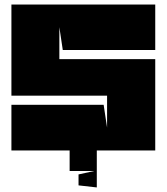

<svg xmlns="http://www.w3.org/2000/svg" viewBox="-20 -659 730 841"><path d="M30 -639V-240H449V-100L434 -200H30V0H660V-400H240V-540L255 -440H660V-639ZM404 162V0H285V90H393L324 105V153Z"/></svg>

Font: Banana Brick
Style: Regular
Weight: 400
Designer: artmaker
Foundry: artmaker
Version: Version 4.000 2011 initial release